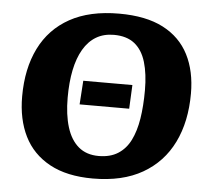

<svg xmlns="http://www.w3.org/2000/svg" viewBox="-52 -773 925 845"><g transform="rotate(5 410.5 -350.5)"><path d="M388 16Q273 16 197 -25.5Q121 -67 84 -141.5Q47 -216 47 -317Q47 -440 91.5 -530Q136 -620 223.5 -668.5Q311 -717 441 -717Q560 -717 636 -677.5Q712 -638 749 -565.5Q786 -493 786 -394Q786 -270 741 -178Q696 -86 607.5 -35Q519 16 388 16ZM405 -85Q456 -85 490.5 -107Q525 -129 545 -169Q565 -209 574 -265Q583 -321 583 -391Q583 -463 567.5 -515Q552 -567 517.5 -594.5Q483 -622 426 -622Q381 -622 347.5 -602Q314 -582 291.5 -543.5Q269 -505 258 -451Q247 -397 247 -329Q247 -254 264 -199Q281 -144 316 -114.5Q351 -85 405 -85ZM302 -304 309 -409H526L521 -304Z"/></g></svg>

Font: Literata ExtraBold
Style: Italic
Weight: 800
Italic angle: -2°
Designer: Latin by Veronika Burian and Jose Scaglione. Greek by Irene Vlachou. Cyrillic by Vera Evstafieva
Foundry: TypeTogether
Version: Version 3.002